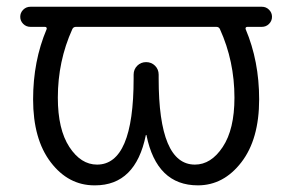

<svg xmlns="http://www.w3.org/2000/svg" viewBox="-20 -562 865 569"><path d="M70.3 -482.4Q57.6 -482.4 48.8 -491.2Q40 -500 40 -512.2Q40 -524.4 48.8 -533.2Q57.6 -542 70.3 -542H153.3H231.4H594.7H672.9H755.9Q768.6 -542 777.3 -533.2Q786.1 -524.4 786.1 -512.2Q786.1 -500 777.3 -491.2Q768.6 -482.4 755.9 -482.4H712.9Q710 -482.4 708.5 -480.5Q707 -478.5 708 -475.6Q748 -380.9 748 -267.6Q748 -149.4 695.3 -81.1Q642.6 -12.7 566.4 -12.7Q444.3 -12.7 414.1 -161.1Q414.1 -162.1 413.1 -162.1Q412.1 -162.1 412.1 -161.1Q381.8 -12.7 261.7 -12.7Q260.7 -12.7 259.8 -12.7Q182.6 -12.7 130.4 -81.1Q78.1 -149.4 78.1 -267.6Q78.1 -380.9 118.2 -475.6Q119.1 -478.5 117.7 -480.5Q116.2 -482.4 113.3 -482.4ZM631.8 -475.6Q628.9 -482.4 621.1 -482.4H205.1Q197.3 -482.4 194.3 -475.6Q151.4 -380.9 151.4 -272.5Q151.4 -178.7 185.5 -126.5Q219.7 -74.2 267.6 -74.2Q376 -74.2 376 -329.1V-340.8Q376 -356.4 386.7 -367.2Q397.5 -377.9 413.1 -377.9Q428.7 -377.9 439.5 -367.2Q450.2 -356.4 450.2 -340.8V-329.1Q450.2 -74.2 557.6 -74.2Q605.5 -74.2 640.1 -126.5Q674.8 -178.7 674.8 -272.5Q674.8 -380.9 631.8 -475.6Z"/></svg>

Font: Gen Jyuu Gothic Normal
Style: Regular
Weight: 300
Designer: [Source Han Sans]
Ryoko NISHIZUKA  (kana & ideographs); Paul D. Hunt (Latin, Greek & Cyrillic); Wenlong ZHANG  (bopomofo
Version: Version 1.002.20150607